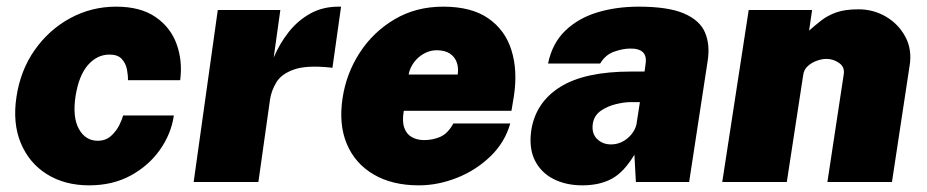

<svg xmlns="http://www.w3.org/2000/svg" viewBox="-20 -547 2786 577"><path d="M248 10Q174.5 10 121 -23.5Q67.5 -57 42.5 -117Q17.5 -177 29.5 -256Q41.5 -336 84.5 -397Q127.5 -458 191.2 -492.5Q255 -527 329 -527Q402 -527 447.2 -496Q492.5 -465 510.8 -414.5Q529 -364 521.5 -306H364.5Q365 -320.5 361.5 -338.5Q358 -356.5 346 -369.8Q334 -383 309 -383Q272 -383 244.5 -351.8Q217 -320.5 207 -258Q197.5 -194.5 217.2 -159.2Q237 -124 273.5 -124Q298 -124 314 -138.8Q330 -153.5 338.8 -171.5Q347.5 -189.5 350 -200H502.5Q494.5 -145 460.8 -97Q427 -49 372.8 -19.5Q318.5 10 248 10Z M562 0 634.5 -517H822.5L802.5 -374Q820 -415.5 847.2 -450.2Q874.5 -485 912 -506Q949.5 -527 997.5 -527Q1001 -527 1003 -527Q1005 -527 1005 -527L979 -343Q977.5 -343.5 976.5 -343.5Q975.5 -343.5 973 -344Q901.5 -351.5 863.8 -338.2Q826 -325 810.8 -300Q795.5 -275 791.5 -248L756.5 0Z M1238.5 10Q1158.5 10 1102.8 -22.8Q1047 -55.5 1022.2 -114.5Q997.5 -173.5 1009.5 -252Q1020.5 -326 1061 -388.5Q1101.5 -451 1165.8 -489Q1230 -527 1312 -527Q1396.5 -527 1447.2 -492Q1498 -457 1517 -396.2Q1536 -335.5 1524.5 -259L1517 -214H1193.5Q1188 -183 1194.8 -163.5Q1201.5 -144 1217.5 -135Q1233.5 -126 1254.5 -126Q1281 -126 1303.5 -136Q1326 -146 1342.5 -176H1513.5Q1497 -118.5 1453.5 -76.8Q1410 -35 1353 -12.5Q1296 10 1238.5 10ZM1208 -323H1355.5Q1358.5 -342.5 1352.8 -359.2Q1347 -376 1332 -386Q1317 -396 1292 -396Q1272.5 -396 1254.2 -386Q1236 -376 1223.8 -359.2Q1211.5 -342.5 1208 -323Z M1730 10Q1681 10 1643.5 -9Q1606 -28 1587.5 -64.8Q1569 -101.5 1576.5 -155Q1589.5 -239 1663.2 -285.5Q1737 -332 1877 -332H1917L1920 -354Q1924 -379 1911.5 -390.5Q1899 -402 1871 -401Q1850.5 -400.5 1825 -391.5Q1799.5 -382.5 1783.5 -356H1627Q1639.5 -417 1678.8 -454.8Q1718 -492.5 1775.2 -509.8Q1832.5 -527 1899 -527Q1988 -527 2035.5 -506.5Q2083 -486 2098.5 -449.8Q2114 -413.5 2107 -366L2051 0H1891L1886.5 -82Q1855 -29.5 1818.5 -9.8Q1782 10 1730 10ZM1816 -113Q1830.5 -113 1843.2 -118Q1856 -123 1866.2 -131.8Q1876.5 -140.5 1883.5 -151.5Q1890.5 -162.5 1893 -175L1903 -240H1872Q1856.5 -240 1831.8 -234.2Q1807 -228.5 1786.2 -214.5Q1765.5 -200.5 1761.5 -175Q1757.5 -146 1774.2 -129.5Q1791 -113 1816 -113Z M2150.5 0 2230 -517H2420.5L2411.5 -455Q2430 -471.5 2448.8 -486Q2467.5 -500.5 2493.5 -509.8Q2519.5 -519 2560 -519Q2605 -519 2642.8 -496.8Q2680.5 -474.5 2701 -436Q2721.5 -397.5 2713.5 -349L2660.5 0H2466.5L2515.5 -323Q2519.5 -345 2502 -357.5Q2484.5 -370 2463.5 -370Q2449.5 -370 2434 -364.2Q2418.5 -358.5 2407.2 -348Q2396 -337.5 2394 -323L2344.5 0Z"/></svg>

Font: Public Sans Thin Black
Style: Italic
Weight: 900
Italic angle: -8°
Version: Version 2.001